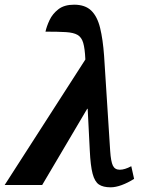

<svg xmlns="http://www.w3.org/2000/svg" viewBox="-43 -789 627 819"><path d="M-23 0 321 -535V-537Q319 -582 312 -606Q305 -630 288 -640Q271 -650 238.5 -652Q206 -654 151 -654Q156 -677 168.5 -703.5Q181 -730 206 -749.5Q231 -769 273 -769Q320 -769 346 -744Q372 -719 384 -670Q396 -621 401 -551L427 -145Q430 -100 438.5 -82.5Q447 -65 468 -65Q489 -65 517 -80L529 -26Q502 -9 476 0.5Q450 10 429 10Q397 10 379 -2Q361 -14 352 -48Q343 -82 340 -147L331 -325H329L137 0Z"/></svg>

Font: Noto Serif Condensed
Style: Bold Italic
Weight: 700
Width: 3
Italic angle: -12°
Designer: Monotype Design Team
Foundry: Monotype Imaging Inc.
Version: Version 2.014